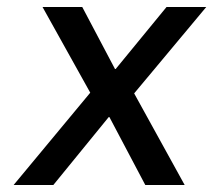

<svg xmlns="http://www.w3.org/2000/svg" viewBox="-20 -531 640 551"><path d="M19 0 239 -265 102 -511H216L310 -333H312L458 -511H572L365 -263L510 0H397L294 -195H292L133 0Z"/></svg>

Font: Chivo Mono
Style: Italic
Weight: 400
Italic angle: -8.05°
Monospace: yes
Version: Version 1.008